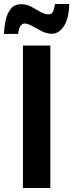

<svg xmlns="http://www.w3.org/2000/svg" viewBox="-51 -942 367 962"><path d="M64 0V-713.9H201.2V0ZM-31.2 -772Q-30.3 -803.2 -23.4 -837.6Q-16.6 -872.1 2 -896.5Q20.5 -920.9 55.7 -920.9Q82.5 -920.9 106 -908.2Q129.4 -895.5 151.1 -882.8Q172.9 -870.1 193.8 -870.1Q207.5 -870.1 214.4 -883.8Q221.2 -897.5 224.6 -921.9H295.9Q294.4 -849.6 269.5 -811.3Q244.6 -772.9 208.5 -772.9Q183.1 -772.9 157.7 -785.9Q132.3 -798.8 110.1 -811.5Q87.9 -824.2 71.8 -824.2Q61 -824.2 52 -811.8Q43 -799.3 39.6 -772Z"/></svg>

Font: Open Sans Condensed
Style: Bold
Weight: 700
Width: 3
Designer: Monotype Design Team
Foundry: Monotype Imaging Inc.
Version: Version 3.003; ttfautohint (v1.8.4)